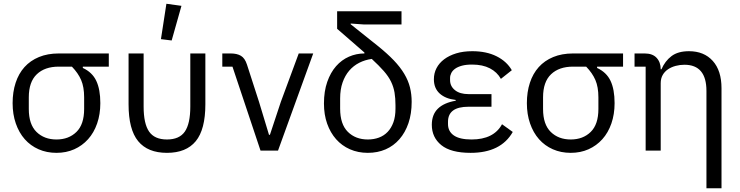

<svg xmlns="http://www.w3.org/2000/svg" viewBox="-20 -800 3933 1020"><path d="M420 -446V-439Q470 -416 491.5 -370.5Q513 -325 513 -252Q513 -193 496 -144Q479 -95 448 -60.5Q417 -26 374.5 -7Q332 12 280 12Q228 12 185 -7Q142 -26 111.5 -60.5Q81 -95 64 -144Q47 -193 47 -252Q47 -311 63 -360Q79 -409 110 -443.5Q141 -478 187 -497Q233 -516 292 -516H558V-446ZM292 -446Q218 -446 175.5 -405.5Q133 -365 133 -283V-221Q133 -139 174 -99Q215 -59 280 -59Q345 -59 386 -99Q427 -139 427 -221V-283Q427 -338 411 -375Q395 -412 362 -446Z M663 0ZM743 -234Q743 -143 772 -101Q801 -59 867 -59Q933 -59 962 -101Q991 -143 991 -234V-516H1071V-246Q1071 -112 1020 -50Q969 12 867 12Q765 12 714 -50Q663 -112 663 -246V-516H743ZM892 -585 835 -592 864 -780 944 -769Z M1364 0 1215 -446H1161V-516H1206Q1239 -516 1260 -503.5Q1281 -491 1292 -457L1356 -259L1409 -84H1414L1472 -259L1567 -516H1644L1457 0Z M1913 -670 1843 -675V-671L1986 -557Q2037 -516 2071.5 -480Q2106 -444 2127.5 -408Q2149 -372 2158 -335.5Q2167 -299 2167 -259Q2167 -196 2150 -146Q2133 -96 2102 -60.5Q2071 -25 2028.5 -6.5Q1986 12 1934 12Q1882 12 1839 -7Q1796 -26 1765.5 -60.5Q1735 -95 1718 -143Q1701 -191 1701 -250Q1701 -315 1718.5 -365Q1736 -415 1765.5 -448.5Q1795 -482 1834 -499Q1873 -516 1916 -516V-521L1771 -647V-740H2113V-670ZM2081 -241Q2081 -278 2076 -308Q2071 -338 2057.5 -366Q2044 -394 2019 -422.5Q1994 -451 1955 -487Q1919 -482 1888.5 -466.5Q1858 -451 1835.5 -425Q1813 -399 1800 -362Q1787 -325 1787 -277V-223Q1787 -140 1828 -99.5Q1869 -59 1934 -59Q1966 -59 1993 -69Q2020 -79 2039.5 -99.5Q2059 -120 2070 -150.5Q2081 -181 2081 -223Z M2704 -99Q2641 12 2480 12Q2375 12 2324.5 -29Q2274 -70 2274 -137Q2274 -191 2306 -222.5Q2338 -254 2401 -265V-269Q2347 -275 2316 -303Q2285 -331 2285 -379Q2285 -411 2299 -438Q2313 -465 2339.5 -485Q2366 -505 2403.5 -516.5Q2441 -528 2489 -528Q2564 -528 2618 -501Q2672 -474 2699 -427L2641 -381Q2621 -417 2582.5 -437Q2544 -457 2488 -457Q2456 -457 2434 -451Q2412 -445 2398 -435Q2384 -425 2377.5 -412Q2371 -399 2371 -386V-374Q2371 -342 2397 -321Q2423 -300 2469 -300H2591V-233H2469Q2360 -233 2360 -153V-141Q2360 -102 2391 -80.5Q2422 -59 2485 -59Q2603 -59 2647 -140Z M3152 -446V-439Q3202 -416 3223.5 -370.5Q3245 -325 3245 -252Q3245 -193 3228 -144Q3211 -95 3180 -60.5Q3149 -26 3106.5 -7Q3064 12 3012 12Q2960 12 2917 -7Q2874 -26 2843.5 -60.5Q2813 -95 2796 -144Q2779 -193 2779 -252Q2779 -311 2795 -360Q2811 -409 2842 -443.5Q2873 -478 2919 -497Q2965 -516 3024 -516H3290V-446ZM3024 -446Q2950 -446 2907.5 -405.5Q2865 -365 2865 -283V-221Q2865 -139 2906 -99Q2947 -59 3012 -59Q3077 -59 3118 -99Q3159 -139 3159 -221V-283Q3159 -338 3143 -375Q3127 -412 3094 -446Z M3410 0V-446H3351V-516H3405Q3447 -516 3468.5 -492.5Q3490 -469 3490 -432H3494Q3513 -476 3547.5 -502Q3582 -528 3640 -528Q3720 -528 3766.5 -476.5Q3813 -425 3813 -331V200H3733V-317Q3733 -456 3616 -456Q3592 -456 3569.5 -450Q3547 -444 3529 -432Q3511 -420 3500.5 -401.5Q3490 -383 3490 -358V0Z"/></svg>

Font: Aneliza
Style: Regular
Weight: 400
Designer: Mike Abbink, Paul van der Laan, Pieter van Rosmalen
Foundry: Bold Monday
Version: Version 3.001;September 8, 2019;FontCreator 11.5.0.2425 64-b